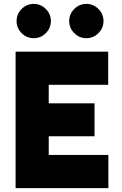

<svg xmlns="http://www.w3.org/2000/svg" viewBox="-20 -965 626 985"><path d="M153 -945Q117 -945 91 -919Q65 -893 65 -857Q65 -821 91 -795Q117 -769 153 -769Q189 -769 215 -795Q241 -821 241 -857Q241 -893 215 -919Q189 -945 153 -945ZM423 -945Q387 -945 361 -919Q335 -893 335 -857Q335 -821 361 -795Q387 -769 423 -769Q459 -769 485 -795Q511 -821 511 -857Q511 -893 485 -919Q459 -945 423 -945ZM60 0H536V-170H230V-266H465V-435H230V-530H535V-700H60Z"/></svg>

Font: Unageo
Style: Black
Weight: 900
Designer: Richard Sepsi
Foundry: Richard Sepsi
Version: Version 2.000